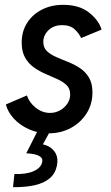

<svg xmlns="http://www.w3.org/2000/svg" viewBox="-20 -547 462 799"><path d="M183.1 7.8Q138.2 7.8 100.6 -9Q63 -25.9 37.8 -53.2Q12.7 -80.6 4.4 -112.3L92.3 -149.9Q100.6 -121.6 127.9 -99.4Q155.3 -77.1 188.5 -77.1Q210.9 -77.1 230 -87.9Q249 -98.6 260.5 -116Q272 -133.3 272 -153.8Q272 -177.7 257.6 -192.1Q243.2 -206.5 220.2 -217Q197.3 -227.5 171.4 -238.5Q145.5 -249.5 122.6 -265.4Q99.6 -281.2 85 -306.2Q70.3 -331.1 70.3 -370.1Q70.3 -417 93.3 -452.4Q116.2 -487.8 155 -507.3Q193.8 -526.9 242.7 -526.9Q309.6 -526.9 350.1 -495.1Q390.6 -463.4 402.8 -423.8L317.4 -388.7Q309.6 -407.2 291 -424.8Q272.5 -442.4 238.8 -442.4Q203.1 -442.4 181.6 -421.1Q160.2 -399.9 160.2 -372.6Q160.2 -348.6 175 -334.5Q189.9 -320.3 213.1 -310.1Q236.3 -299.8 262.5 -289.6Q288.6 -279.3 311.8 -264.2Q335 -249 349.9 -224.9Q364.7 -200.7 364.7 -162.1Q364.7 -113.8 340.3 -75.2Q315.9 -36.6 274.7 -14.4Q233.4 7.8 183.1 7.8ZM34.2 231.9 40 177.2Q90.3 178.7 120.6 165Q150.9 151.4 155.8 126.5Q159.2 110.8 142.6 101.8Q126 92.8 89.4 90.8L135.3 0H188L144.5 79.1L139.6 51.8Q164.1 52.2 183.6 63Q203.1 73.7 212.9 93.8Q222.7 113.8 216.8 142.6Q210.4 174.8 187 194.8Q163.6 214.8 125.2 223.6Q86.9 232.4 34.2 231.9Z"/></svg>

Font: Reddit Sans Medium
Style: Italic
Weight: 500
Italic angle: -11.25°
Designer: Stephen Hutchings
Version: Version 1.013